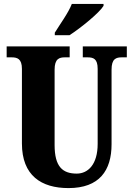

<svg xmlns="http://www.w3.org/2000/svg" viewBox="-20 -951 682 981"><path d="M260 -784V-771H335C394 -809 488 -886 509 -921V-931H347C330 -886 285 -825 260 -784ZM330 10C488 10 550 -80 550 -214V-595C550 -651 573 -658 603 -658H628V-714H403V-658H427C457 -658 479 -651 479 -599V-216C479 -111 430 -64 372 -64C300 -64 259 -99 259 -210V-595C259 -651 283 -658 312 -658H336V-714H14V-658H39C68 -658 92 -651 92 -599V-218C92 -54 191 10 330 10Z"/></svg>

Font: Noto Serif Myanmar ExtraCondensed Black
Style: Regular
Weight: 900
Width: 2
Designer: Ben Mitchell and the Monotype Design Team
Foundry: Monotype Imaging Inc.
Version: Version 2.106